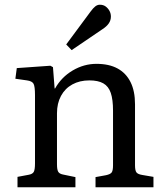

<svg xmlns="http://www.w3.org/2000/svg" viewBox="-20 -792 700 812"><path d="M54 0V-44L102 -53Q118 -56 123 -65.5Q128 -75 128 -101V-390Q128 -426 122 -437.5Q116 -449 94 -452L45 -459L51 -504L193 -514L204 -508L211 -418H213Q240 -466 287.5 -494Q335 -522 388 -522Q441 -522 477 -502.5Q513 -483 532 -445Q551 -407 551 -351V-93Q551 -71 557 -63Q563 -55 582 -52L629 -44V0H384V-43L428 -51Q447 -55 452.5 -63Q458 -71 458 -93V-324Q458 -371 448.5 -399Q439 -427 417 -439.5Q395 -452 358 -452Q317 -452 286 -435Q255 -418 238 -386.5Q221 -355 221 -313V-97Q221 -75 226 -66Q231 -57 246 -54L299 -43V0ZM283 -580 260 -604 363 -743Q374 -758 383 -765Q392 -772 402 -772Q417 -772 427 -764.5Q437 -757 443 -746Q449 -735 449 -722Q449 -706 440 -693Q431 -680 414 -669Z"/></svg>

Font: Literata 18pt
Style: Regular
Weight: 400
Designer: Latin by Veronika Burian and Jose Scaglione. Greek by Irene Vlachou. Cyrillic by Vera Evstafieva.
Foundry: TypeTogether
Version: Version 3.103;gftools[0.9.29]